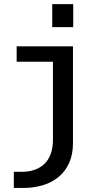

<svg xmlns="http://www.w3.org/2000/svg" viewBox="-20 -729 540 949"><path d="M48.3 200V120.3H85.9Q122.1 120.3 150.8 110.4Q179.4 100.5 199.8 80.8Q220.2 61.1 231 31Q241.7 1 241.7 -39.3V-423.9H62.3V-500H340.7V-22.3Q340.7 33.5 322.3 75.2Q303.9 116.9 270.8 144.6Q237.7 172.4 192.7 186.2Q147.7 200 94.6 200ZM238.2 -708.6H341.9V-595H238.2Z"/></svg>

Font: Trispace Thin
Style: Regular
Weight: 100
Designer: Tyler Finck
Foundry: Etcetera Type Company
Version: Version 1.210